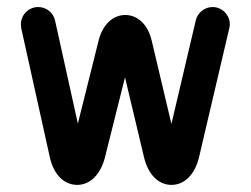

<svg xmlns="http://www.w3.org/2000/svg" viewBox="-20 -517 709 543"><path d="M533.7 -459.5 464.8 -166.5 409.2 -401.4C398.9 -446.3 370.6 -474.6 334 -474.6C299.8 -474.6 270 -447.8 258.8 -401.9L200.2 -167.5L135.7 -459C130.9 -481 111.3 -497.1 87.9 -497.1C61 -497.1 39.1 -475.1 39.1 -448.2C39.1 -444.8 39.6 -440.9 40 -437.5L120.6 -73.7C131.8 -21.5 162.6 5.9 198.2 5.9C234.9 5.9 264.6 -23.4 276.9 -72.3L333.5 -298.3L387.2 -72.8C398.4 -24.4 427.7 5.9 464.8 5.9C502.4 5.9 531.7 -24.4 543 -72.8L628.4 -437C629.4 -440.9 629.9 -444.3 629.9 -448.2C629.9 -475.1 607.9 -497.1 581.1 -497.1C558.1 -497.1 538.6 -480.5 533.7 -459.5Z"/></svg>

Font: Velvelyne Book
Style: Bold
Weight: 700
Designer: Manon Van der Borght et Mariel Nils
Foundry: Velvetyne
Version: Version 1.070;Glyphs 3.3.1 (3343)